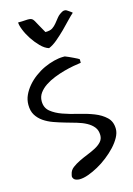

<svg xmlns="http://www.w3.org/2000/svg" viewBox="-149 -1106 821 1183"><g transform="rotate(-15 261.0 -515.0)"><path d="M167 -42Q171.9 -65.4 191.9 -80.6Q211.9 -95.7 237.8 -108.4Q263.7 -121.1 292 -132.3Q320.3 -143.6 344.2 -156.2Q368.2 -168.9 383.8 -186Q399.4 -203.1 399.4 -227.5Q399.4 -258.8 383.3 -279.3Q367.2 -299.8 340.3 -314.5Q313.5 -329.1 279.3 -338.9Q245.1 -348.6 209.5 -358.9Q173.8 -369.1 139.6 -381.3Q105.5 -393.6 78.6 -412.1Q51.8 -430.7 35.6 -457Q19.5 -483.4 19.5 -522.5Q19.5 -554.7 32.7 -583.5Q45.9 -612.3 67.9 -638.2Q89.8 -664.1 118.7 -685.5Q147.5 -707 179.2 -721.7Q210.9 -736.3 243.2 -744.6Q275.4 -752.9 302.7 -752.9H313.5Q322.3 -750 336.9 -743.2Q351.6 -736.3 365.2 -730Q378.9 -723.6 388.7 -718.3Q398.4 -712.9 398.4 -711.9V-689.5Q379.9 -687.5 350.6 -682.1Q321.3 -676.8 289.1 -668Q256.8 -659.2 223.6 -646Q190.4 -632.8 164.1 -615.2Q137.7 -597.7 121.1 -574.7Q104.5 -551.8 104.5 -522.5Q104.5 -480.5 133.8 -456.5Q163.1 -432.6 207 -417Q251 -401.4 303.2 -389.2Q355.5 -377 399.4 -359.9Q443.4 -342.8 472.7 -314.9Q502 -287.1 502 -240.2Q502 -214.8 486.8 -187Q471.7 -159.2 446.8 -132.3Q421.9 -105.5 390.6 -81.1Q359.4 -56.6 326.7 -38.6Q293.9 -20.5 262.7 -9.3Q231.4 2 207 2Q199.2 2 190.4 0Q181.6 -2 175.3 -6.3Q168.9 -10.7 165.5 -19.5Q162.1 -28.3 167 -42ZM233.4 -827.1Q207 -835 181.2 -861.3Q155.3 -887.7 134.8 -918.9Q114.3 -950.2 102.1 -981Q89.8 -1011.7 89.8 -1029.3Q118.2 -1029.3 135.3 -1030.8Q152.3 -1032.2 162.1 -1031.2Q171.9 -1030.3 178.2 -1026.4Q184.6 -1022.5 191.4 -1011.2Q198.2 -1000 208.5 -980Q218.8 -960 237.3 -928.7Q267.6 -928.7 282.7 -939Q297.9 -949.2 310.1 -964.4Q322.3 -979.5 335.9 -996.6Q349.6 -1013.7 376 -1026.4H379.9Q381.8 -1026.4 382.8 -1026.9Q383.8 -1027.3 384.8 -1027.3Q385.7 -1027.3 387.2 -1026.9Q388.7 -1026.4 390.6 -1026.4H393.6Q397.5 -1024.4 403.3 -1020.5Q409.2 -1016.6 415.5 -1012.2Q421.9 -1007.8 426.8 -1003.9Q429.7 -1001 430.7 -1000Q415 -986.3 392.6 -962.9Q370.1 -938.5 342.8 -911.6Q315.4 -884.8 287.6 -861.3Q259.8 -837.9 233.4 -827.1Z"/></g></svg>

Font: Gloria Hallelujah
Style: Regular
Weight: 400
Designer: Kimberly Geswein
Foundry: Kimberly Geswein
Version: Version 1.004 2010